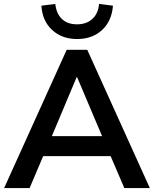

<svg xmlns="http://www.w3.org/2000/svg" viewBox="-20 -959 784 979"><path d="M1 0 320 -705H425L744 0H614L529 -198L583 -163H161L215 -198L131 0ZM371 -566 231 -233 205 -265H539L514 -233L373 -566ZM373 -760Q296 -760 246 -806Q196 -852 191 -930L262 -939Q267 -890 295.5 -862.5Q324 -835 373 -835Q421 -835 451 -862.5Q481 -890 485 -939L556 -930Q550 -852 500.5 -806Q451 -760 373 -760Z"/></svg>

Font: Nunito Sans 12pt ExtraLight
Style: Regular
Weight: 200
Version: Version 3.101;gftools[0.9.27]